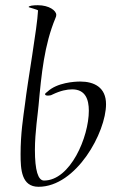

<svg xmlns="http://www.w3.org/2000/svg" viewBox="-20 -736 454 737"><path d="M128 -19C273 -19 387 -228 387 -336C387 -401 341 -423 288 -423C266 -423 199 -419 162 -384C156 -380 153 -377 153 -374C153 -371 157 -369 164 -369C170 -369 176 -370 181 -373C212 -388 237 -393 257 -393C308 -393 321 -354 321 -311C321 -210 250 -43 149 -43C126 -43 114 -82 114 -161C114 -228 126 -304 128 -331C139 -452 150 -564 193 -667C195 -671 196 -675 196 -679C196 -695 169 -716 125 -716C108 -716 90 -714 90 -709C88 -708 125 -699 126 -696C123 -630 86 -423 76 -337C69 -285 59 -224 59 -144C59 -86 62 -19 128 -19Z"/></svg>

Font: Comforter
Style: Regular
Weight: 400
Designer: Robert E. Leuschke
Foundry: Robert E. Leuschke
Version: Version 1.013; ttfautohint (v1.8.3)